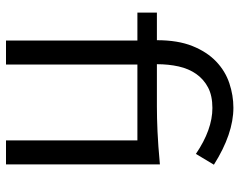

<svg xmlns="http://www.w3.org/2000/svg" viewBox="-99 -699 798 640"><g transform="rotate(90 300.0 -379.0)"><path d="M115 -438H22V-503H114Q114 -573 133.5 -621.5Q153 -670 185 -700.5Q217 -731 257.5 -744.5Q298 -758 339 -758Q426 -758 529 -693L493 -633Q412 -688 340 -688Q299 -688 271.5 -673.5Q244 -659 226.5 -634Q209 -609 201.5 -575.5Q194 -542 194 -503H335Q373 -503 418 -505Q463 -507 528 -513V0H448V-438H195V0H115Z"/></g></svg>

Font: Actor
Style: Regular
Weight: 400
Designer: Thomas Junold
Foundry: Thomas Junold
Version: Version 1.001